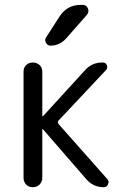

<svg xmlns="http://www.w3.org/2000/svg" viewBox="-20 -780 540 800"><path d="M317.4 -759.8H323.2Q339.8 -759.8 346.2 -745.6Q352.5 -731.4 341.8 -717.8L255.9 -620.1Q228.5 -589.8 190.4 -589.8Q177.7 -589.8 171.4 -602.1Q165 -614.3 171.9 -624L228.5 -711.9Q259.8 -759.8 317.4 -759.8ZM78.1 -39.1V-481.4Q78.1 -498 88.9 -508.8Q99.6 -519.5 116.7 -519.5Q133.8 -519.5 145 -508.8Q156.2 -498 156.2 -481.4V-295.9H157.2H159.2L335 -488.3Q364.3 -520.5 408.2 -519.5Q420.9 -519.5 425.3 -508.3Q429.7 -497.1 421.9 -488.3L223.6 -277.3Q218.8 -270.5 223.6 -263.7L427.7 -33.2Q435.5 -24.4 430.2 -12.2Q424.8 0 413.1 0Q368.2 0 339.8 -33.2L159.2 -241.2Q158.2 -242.2 157.2 -242.2Q156.2 -242.2 156.2 -241.2V-39.1Q156.2 -22.5 145 -11.2Q133.8 0 116.7 0Q99.6 0 88.9 -11.2Q78.1 -22.5 78.1 -39.1Z"/></svg>

Font: Rounded Mgen+ 1m regular
Style: Regular
Weight: 400
Designer: [Source Han Sans]
Ryoko NISHIZUKA  (kana & ideographs); Paul D. Hunt (Latin, Greek & Cyrillic); Wenlong ZHANG  (bopomofo
Version: Version 1.059.20150602